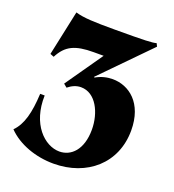

<svg xmlns="http://www.w3.org/2000/svg" viewBox="-136 -842 867 959"><g transform="rotate(20 297.5 -362.5)"><path d="M255 -580H308L170 -382L188 -367C210 -385 233 -394 256 -394C335 -394 379 -302 379 -213C379 -105 324 -55 263 -55C184 -55 94 -140 99 -293H75C70 -192 53 -124 10 -81C68 -21 162 12 256 12C434 12 565 -102 565 -276C565 -422 478 -486 391 -486C360 -486 329 -478 302 -462L299 -465L543 -714L535 -730C516 -724 475 -722 315 -722C203 -722 150 -724 106 -737L55 -498L75 -490C110 -558 157 -580 255 -580Z"/></g></svg>

Font: Sinistre Bold
Style: Regular
Weight: 900
Designer: Jules Durand
Foundry: Collletttivo
Version: Version 69.420;Glyphs 3.2 (3217)